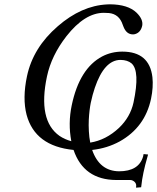

<svg xmlns="http://www.w3.org/2000/svg" viewBox="-20 -679 722 882"><path d="M526.9 107.9Q617.2 107.9 637.2 40.5Q638.7 34.7 639.6 28.8L660.2 30.8Q644.5 85.9 639.2 112.8Q632.3 144.5 628.4 181.2L605 183.1Q609.4 161.6 591.3 151.4Q585.4 147.9 578.6 147.9H513.7Q364.7 147 317.9 9.8Q140.6 -7.8 102.1 -151.9Q82.5 -227.5 104 -329.1Q131.8 -460.4 245.6 -558.6Q354 -652.8 471.7 -658.7Q479 -659.2 484.9 -659.2Q567.4 -658.7 606.9 -621.1Q638.7 -590.3 633.3 -561Q626.5 -530.3 601.1 -522.5Q595.7 -521 590.8 -521Q561.5 -521 547.9 -554.7Q545.9 -560.1 543.9 -564.9Q527.8 -614.3 480.5 -619.1Q470.7 -620.1 457 -620.1Q369.6 -620.1 285.2 -512.7Q216.3 -424.3 195.8 -328.1Q152.8 -125.5 253.4 -54.7Q277.3 -38.6 307.6 -30.3Q292 -112.3 309.6 -195.8Q345.2 -364.7 449.7 -419.9Q492.2 -441.9 542 -441.9Q666.5 -441.9 680.2 -324.2Q685.1 -279.3 673.8 -225.1Q646 -94.2 529.8 -29.3Q471.7 2.4 403.3 9.8Q437 106.9 526.9 107.9ZM394.5 -23.9Q466.8 -35.6 526.4 -91.3Q578.6 -141.1 593.3 -208Q624 -352.1 584.5 -387.7Q565.9 -403.3 533.7 -403.8Q459 -403.8 415.5 -275.4Q404.8 -243.7 397 -207Q394 -192.4 391.6 -172.9Q389.2 -153.3 387.9 -128.7Q386.7 -104 388.2 -76.4Q389.6 -48.8 394.5 -23.9Z"/></svg>

Font: Linux Biolinum Capitals O
Style: Italic Samll Caps
Weight: 400
Italic angle: -12°
Designer: Philipp H. Poll
Foundry: Philipp H. Poll
Version: Version 0.6.2